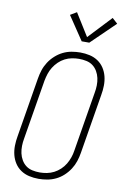

<svg xmlns="http://www.w3.org/2000/svg" viewBox="-104 -1028 708 1095"><g transform="rotate(10 250.0 -480.5)"><path d="M200 8Q200 8 199.5 8Q199 8 199 8Q171 8 144.5 2Q118 -4 96.5 -18.5Q75 -33 61 -54.5Q47 -76 40.5 -101.5Q34 -127 34.5 -155Q35 -183 40 -210L97 -555Q101 -580 109 -604.5Q117 -629 131.5 -651.5Q146 -674 166.5 -692.5Q187 -711 210.5 -722.5Q234 -734 259.5 -738.5Q285 -743 310 -743Q310 -743 310 -743Q310 -743 310 -743Q338 -743 364.5 -737Q391 -731 412.5 -716.5Q434 -702 448 -680.5Q462 -659 468.5 -633.5Q475 -608 474.5 -580Q474 -552 469 -525L412 -180Q408 -155 400 -130.5Q392 -106 377.5 -83.5Q363 -61 343 -42.5Q323 -24 299 -12.5Q275 -1 249.5 3.5Q224 8 200 8ZM200 -29Q220 -29 241 -33Q262 -37 281.5 -47Q301 -57 317.5 -72.5Q334 -88 345 -106.5Q356 -125 363 -145Q370 -165 373 -186L430 -531Q434 -552 434.5 -574Q435 -596 430.5 -616.5Q426 -637 415.5 -655Q405 -673 389 -685Q373 -697 352 -701.5Q331 -706 309 -706Q289 -706 268 -702Q247 -698 227.5 -688Q208 -678 192 -662.5Q176 -647 164.5 -628.5Q153 -610 146.5 -590Q140 -570 136 -549L79 -204Q75 -183 74.5 -161Q74 -139 78.5 -118.5Q83 -98 93.5 -80Q104 -62 120 -50Q136 -38 157 -33.5Q178 -29 200 -29ZM306 -807 214 -944 251 -966 332 -836 457 -969 488 -941 350 -807Z"/></g></svg>

Font: Iosevka SS04 Extralight
Style: Italic
Weight: 200
Italic angle: -9°
Monospace: yes
Designer: Belleve Invis
Foundry: Belleve Invis
Version: Version 19.0.0; ttfautohint (v1.8.4)